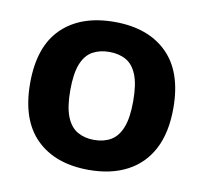

<svg xmlns="http://www.w3.org/2000/svg" viewBox="-59 -811 610 577"><g transform="rotate(10 246.5 -522.0)"><path d="M246.5 -297Q144 -297 86 -354.2Q28 -411.5 28 -523.5Q28 -635.5 86 -692Q144 -748.5 246.5 -748.5Q349 -748.5 407 -691.5Q465 -634.5 465 -523.5Q465 -449 438.8 -398.8Q412.5 -348.5 363.5 -322.8Q314.5 -297 246.5 -297ZM246.5 -388.5Q276 -388.5 297.5 -401Q319 -413.5 330.8 -443Q342.5 -472.5 342.5 -523.5Q342.5 -574.5 330.8 -603.8Q319 -633 297.5 -645Q276 -657 246.5 -657Q217.5 -657 195.8 -645Q174 -633 162.2 -603.8Q150.5 -574.5 150.5 -523.5Q150.5 -472.5 162.2 -443Q174 -413.5 195.8 -401Q217.5 -388.5 246.5 -388.5Z"/></g></svg>

Font: Encode Sans SC Condensed Thin SemiBold
Style: Regular
Weight: 600
Version: Version 3.002